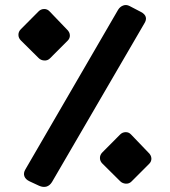

<svg xmlns="http://www.w3.org/2000/svg" viewBox="-20 -744 680 769"><path d="M136.7 0.1 99.1 -17.4Q82.3 -25.1 77.6 -38.1Q72.9 -51 81.9 -65.9L453.1 -705Q460.9 -717.4 473.5 -722Q486.1 -726.6 499.1 -719.8L544.2 -696.3Q560.2 -688.1 563.8 -676Q567.4 -663.9 557.1 -648.4L188.4 -15.2Q179.4 -0.6 166.2 3.3Q153 7.2 136.7 0.1ZM506.4 -16.8Q497.2 -7.6 483.7 -8.4Q470.2 -9.3 461.1 -18.4L390 -88.9Q380.3 -98.6 380.3 -111.3Q380.3 -124 390 -133.7L461.1 -205.2Q470.2 -214.4 483.1 -214.7Q495.9 -215 505 -205.2L573.6 -133.7Q585.4 -123 586.3 -110.3Q587.2 -97.6 577.5 -87.9ZM179.9 -510Q170.7 -500.9 157.2 -501.7Q143.7 -502.5 134.6 -511.6L63.5 -582.1Q53.8 -591.9 53.8 -604.6Q53.8 -617.3 63.5 -627L134.6 -698.5Q143.7 -707.6 156.6 -707.9Q169.4 -708.2 178.5 -698.5L247.1 -627Q258.9 -616.3 259.8 -603.6Q260.7 -590.9 251 -581.1Z"/></svg>

Font: Rubik Light
Style: Regular
Weight: 300
Designer: Hubert and Fischer
Foundry: Hubert and Fischer
Version: Version 2.300;gftools[0.9.30]